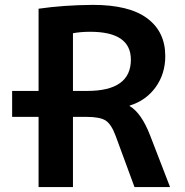

<svg xmlns="http://www.w3.org/2000/svg" viewBox="-20 -760 750 780"><path d="M136.7 -285.2H29.3V-390.6H136.7V-724.6Q238.3 -739.3 357.4 -740.2Q504.9 -740.2 578.1 -685.5Q651.4 -630.9 651.4 -532.2Q651.4 -460 612.3 -405.8Q573.2 -351.6 506.8 -331.1V-329.1Q554.7 -300.8 589.8 -210L670.9 0H526.4L450.2 -207Q432.6 -254.9 409.7 -270Q386.7 -285.2 331.1 -285.2H276.4V0H136.7ZM276.4 -390.6H334Q511.7 -390.6 511.7 -517.6Q511.7 -630.9 346.7 -630.9Q307.6 -630.9 276.4 -625Z"/></svg>

Font: Mgen+ 1c bold
Style: Bold
Weight: 700
Designer: [Source Han Sans]
Ryoko NISHIZUKA  (kana & ideographs); Paul D. Hunt (Latin, Greek & Cyrillic); Wenlong ZHANG  (bopomofo
Version: Version 1.059.20150602